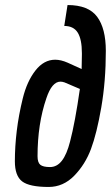

<svg xmlns="http://www.w3.org/2000/svg" viewBox="-20 -742 440 762"><path d="M220 -418Q186 -418 164 -352Q129 -250 129 -122Q129 -97 140 -88Q151 -79 178.5 -79Q206 -79 225.5 -104Q245 -129 258 -180Q278 -256 297 -389L236 -415Q227 -418 220 -418ZM305 -531Q305 -586 288.5 -612.5Q272 -639 235 -639L248 -722Q331 -722 365.5 -675.5Q400 -629 400 -540Q400 -420 382 -316Q364 -212 341 -150.5Q318 -89 274.5 -44.5Q231 0 173 0Q97 0 68 -22Q39 -44 39 -102Q39 -160 46.5 -222.5Q54 -285 70.5 -352Q87 -419 120.5 -462Q154 -505 199 -505Q222 -505 249 -493L304 -468L305 -525Q305 -528 305 -531Z"/></svg>

Font: Economica
Style: Bold Italic
Weight: 700
Designer: Vicente Lamonaca
Foundry: Vicente Lamonaca
Version: Version 1.100